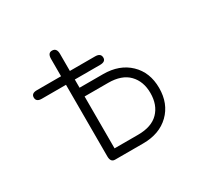

<svg xmlns="http://www.w3.org/2000/svg" viewBox="-138 -794 1000 967"><g transform="rotate(-30 362.5 -310.5)"><path d="M245.1 -593.8Q245.1 -627.9 269.5 -627.9Q296.9 -627.9 296.9 -593.8V-494.1H443.4Q476.6 -494.1 476.6 -467.8Q476.6 -444.3 443.4 -444.3H296.9V-396.5H433.6Q528.3 -396.5 585.9 -341.3Q643.6 -286.1 643.6 -195.3Q643.6 -104.5 586.4 -48.8Q529.3 6.8 433.6 6.8H270.5Q245.1 6.8 245.1 -27.3V-443.4H104.5Q72.3 -443.4 72.3 -468.8Q72.3 -493.2 104.5 -493.2H245.1ZM296.9 -345.7V-43.9H433.6Q512.7 -43.9 552.7 -85Q592.8 -126 592.8 -195.3Q592.8 -262.7 552.7 -304.2Q512.7 -345.7 433.6 -345.7Z"/></g></svg>

Font: Jura
Style: Book
Weight: 400
Version: Version 2.3